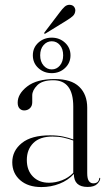

<svg xmlns="http://www.w3.org/2000/svg" viewBox="-20 -769 450 798"><path d="M31 -94.5Q31 -142.5 70.8 -174.5Q110.5 -206.5 187.5 -206.5Q219 -206.5 242.2 -201.5Q265.5 -196.5 284.5 -189.5V-326Q284.5 -435.5 201.5 -435.5Q155.5 -435.5 134.8 -414.5Q114 -393.5 114 -372.5V-344Q114 -328 104.2 -319Q94.5 -310 80.5 -310Q69 -310 61.2 -318.2Q53.5 -326.5 53.5 -342.5Q53.5 -379 93.2 -409.8Q133 -440.5 207.5 -440.5Q276 -440.5 309.2 -408.5Q342.5 -376.5 342.5 -321V-49.5Q342.5 -26 349.5 -16.5Q356.5 -7 367.5 -7Q390 -7 392.5 -27.5Q393 -30 395 -30Q396.5 -30 396.5 -27.5Q396.5 -17 384 -4.5Q371.5 8 344 8Q287 8 287 -46Q263 -19.5 227.5 -5.5Q192 8.5 152 8.5Q96.5 8.5 63.8 -20.2Q31 -49 31 -94.5ZM91.5 -104Q91.5 -61 116.8 -35.2Q142 -9.5 183.5 -9.5Q211 -9.5 237.8 -19.8Q264.5 -30 284.5 -50.5V-185Q265.5 -192 244.5 -196.8Q223.5 -201.5 198.5 -201.5Q145.5 -201.5 118.5 -174.5Q91.5 -147.5 91.5 -104ZM227 -716Q239.5 -733 248.8 -741.2Q258 -749.5 270.5 -749Q282.5 -748 288 -740.5Q293.5 -733 293 -724.5Q292 -711 282.8 -702.5Q273.5 -694 258 -684.5L169.5 -630Q166 -627.5 164 -629.5Q162.5 -631.5 165.5 -635ZM195 -465Q162.5 -465 139.5 -486Q116.5 -507 116.5 -539Q116.5 -571 139.5 -591.8Q162.5 -612.5 195 -612.5Q227.5 -612.5 250.2 -591.5Q273 -570.5 273 -539Q273 -507.5 250.2 -486.2Q227.5 -465 195 -465ZM195 -597.5Q175 -597.5 161 -581.5Q147 -565.5 147 -539Q147 -513 161 -496.8Q175 -480.5 195 -480.5Q215.5 -480.5 229 -496.8Q242.5 -513 242.5 -539Q242.5 -565.5 229 -581.5Q215.5 -597.5 195 -597.5Z"/></svg>

Font: Fraunces 144pt S000 Light
Style: Regular
Weight: 300
Version: Version 1.000; ttfautohint (v1.8.3)